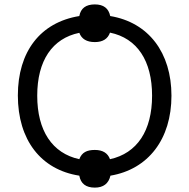

<svg xmlns="http://www.w3.org/2000/svg" viewBox="-20 -792 859 871"><path d="M757.8 -357.9C757.8 -161.1 652.8 -23.9 481 4.9C472.7 41 448.7 59.1 410.2 59.1C369.6 59.1 346.2 41 339.8 4.9C165.5 -22 61 -157.2 61 -358.9C61 -557.6 162.6 -690.4 339.8 -719.2C346.2 -754.4 369.6 -772 410.2 -772C449.7 -772 472.7 -754.4 480 -719.2C654.3 -690.4 757.8 -552.7 757.8 -357.9ZM148.9 -357.9C148.9 -199.2 216.8 -96.7 339.8 -69.8C351.1 -101.1 375 -111.8 410.2 -111.8C445.8 -111.8 468.8 -97.7 479 -69.8C602.1 -96.7 669.9 -199.2 669.9 -357.9C669.9 -516.6 602.1 -618.7 479 -644C468.8 -615.2 445.8 -601.1 410.2 -601.1C373.5 -601.1 350.1 -615.2 339.8 -643.1C216.8 -617.7 148.9 -516.6 148.9 -357.9Z"/></svg>

Font: OpenSansEmoji
Style: Regular
Weight: 400
Foundry: MorbZ
Version: Version 1.000;PS 001.000;hotconv 1.0.70;makeotf.lib2.5.58329